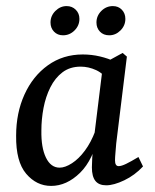

<svg xmlns="http://www.w3.org/2000/svg" viewBox="-20 -602 508 631"><path d="M148 9Q100 9 66 -31Q32 -71 33 -156Q33 -231 60.5 -291.5Q88 -352 137.5 -387.5Q187 -423 252 -423Q281 -423 308.5 -416.5Q336 -410 359 -399L339 -332Q321 -360 296 -371.5Q271 -383 245 -383Q210 -383 185.5 -364.5Q161 -346 145.5 -315Q130 -284 123 -247Q116 -210 116 -173Q115 -117 131 -84Q147 -51 176 -51Q194 -51 216.5 -65.5Q239 -80 259 -107Q279 -134 293 -171L305 -164Q287 -77 243 -34Q199 9 148 9ZM329 7Q305 7 293.5 -7.5Q282 -22 282 -52Q282 -63 283 -80.5Q284 -98 286 -125L319 -393L383 -428L397 -416L362 -131Q361 -118 359.5 -101Q358 -84 358 -75Q358 -56 370 -56Q379 -56 394.5 -63.5Q410 -71 435 -86L450 -55Q423 -26 388.5 -9.5Q354 7 329 7ZM339 -486Q320 -486 308.5 -498Q297 -510 297 -528Q297 -550 313 -566Q329 -582 351 -582Q369 -582 380.5 -570Q392 -558 392 -540Q392 -518 376 -502Q360 -486 339 -486ZM187 -486Q169 -486 157.5 -498Q146 -510 146 -528Q146 -550 162 -566Q178 -582 199 -582Q217 -582 229 -570Q241 -558 241 -540Q241 -518 225 -502Q209 -486 187 -486Z"/></svg>

Font: Rasa
Style: Italic
Weight: 400
Italic angle: -7.10001°
Designer: Anna Giedrys (Yrsa+Rasa design), David Brezina (Yrsa art-direction, Rasa art-direction, design)
Foundry: Rosetta Type Foundry
Version: Version 2.004